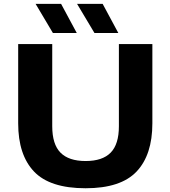

<svg xmlns="http://www.w3.org/2000/svg" viewBox="-20 -969 886 998"><path d="M425 9.5Q239.5 9.5 157 -77.2Q74.5 -164 74.5 -328V-740H251.5V-313Q251.5 -219 294.5 -175.5Q337.5 -132 425 -132Q512.5 -132 555.2 -175.5Q598 -219 598 -313V-740H772V-328Q772 -164 689.8 -77.2Q607.5 9.5 425 9.5ZM471 -797.5 380.5 -949H513.5L595 -797.5ZM255 -797.5 165 -949H297.5L379 -797.5Z"/></svg>

Font: Encode Sans Exp
Style: Bold
Weight: 700
Width: 7
Designer: Multiple Designers
Foundry: Impallari Type
Version: Version 3.002; ttfautohint (v1.8.3) -l 8 -r 50 -G 200 -x 14 